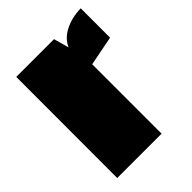

<svg xmlns="http://www.w3.org/2000/svg" viewBox="-187 -751 853 853"><g transform="rotate(-45 239.5 -324.0)"><path d="M48.8 0 49.3 -634.8H286.6L306.6 -563Q322.8 -601.6 366.2 -624Q409.7 -646.5 467.3 -647.9V-463.4L327.6 -436V0Z"/></g></svg>

Font: Coda
Style: Heavy
Weight: 800
Version: Version 2.000; ttfautohint (v0.8) -r 50 -G 200 -x